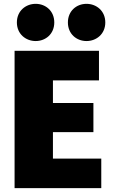

<svg xmlns="http://www.w3.org/2000/svg" viewBox="-20 -968 638 1001"><path d="M508 13H56V-703H496V-549H256V-431H467V-279H256V-141H508ZM263 -851C263 -791 218 -754 166 -754C114 -754 68 -791 68 -851C68 -911 114 -948 166 -948C218 -948 263 -911 263 -851ZM529 -851C529 -791 483 -754 431 -754C379 -754 334 -791 334 -851C334 -911 379 -948 431 -948C483 -948 529 -911 529 -851Z"/></svg>

Font: Repo Black
Style: Regular
Weight: 900
Designer: Stefan Peev
Foundry: Context Ltd
Version: Version 1.502